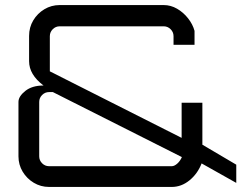

<svg xmlns="http://www.w3.org/2000/svg" viewBox="-20 -739 978 759"><path d="M174 0Q141 0 113.5 -16.5Q86 -33 69.5 -60.5Q53 -88 53 -121V-336Q53 -358 80 -379.5Q107 -401 152 -401Q95 -444 95 -497V-597Q95 -631 111.5 -658.5Q128 -686 155.5 -702.5Q183 -719 216 -719H627Q655 -719 680 -704.5Q705 -690 723.5 -666.5Q742 -643 749 -617V-562H666V-596Q666 -612 654.5 -623.5Q643 -635 627 -635H216Q200 -635 188.5 -623.5Q177 -612 177 -596V-457L698 -194V-333H780V-167L914 -88V-16L777 -93Q761 -52 729 -26Q697 0 659 0ZM174 -82H659Q669 -82 680.5 -92Q692 -102 699 -118L189 -375H174Q158 -375 146.5 -363.5Q135 -352 135 -336V-121Q135 -105 146.5 -93.5Q158 -82 174 -82Z"/></svg>

Font: Orbitron
Style: Regular
Weight: 400
Designer: Matt McInerney
Foundry: The League of Moveable Type
Version: Version 2.001